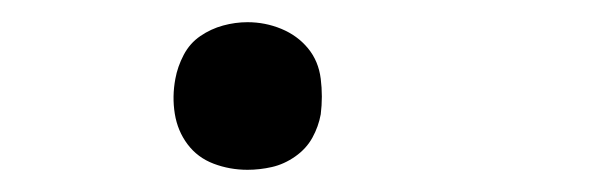

<svg xmlns="http://www.w3.org/2000/svg" viewBox="-20 -145 540 173"><path d="M203 8Q187 8 172.5 2.5Q158 -3 149 -15Q140 -27 137.5 -42.5Q135 -58 138 -74Q140 -85 145.5 -95.5Q151 -106 160.5 -112.5Q170 -119 181 -122Q192 -125 203 -125Q219 -125 233.5 -119Q248 -113 257.5 -101.5Q267 -90 269 -74Q271 -58 269 -42Q267 -31 261.5 -21Q256 -11 246 -4Q236 3 225 5.5Q214 8 203 8Z"/></svg>

Font: Iosevka Aile Light Oblique
Style: Regular
Weight: 300
Italic angle: -9°
Designer: Belleve Invis
Foundry: Belleve Invis
Version: Version 31.1.0; ttfautohint (v1.8.4)